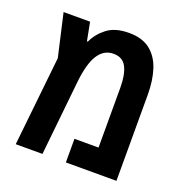

<svg xmlns="http://www.w3.org/2000/svg" viewBox="-113 -713 788 817"><g transform="rotate(20 281.0 -305.0)"><path d="M336 -610Q396 -610 432 -581.5Q468 -553 484 -503.5Q500 -454 500 -390V0H271V-107H380V-379Q380 -437 363 -470.5Q346 -504 304 -504Q261 -504 235 -464Q209 -424 200 -337L165 0H44L87 -405L43 -598H163L179 -515H183Q200 -553 236.5 -581.5Q273 -610 336 -610Z"/></g></svg>

Font: Noto Sans Hebrew Condensed SemiBold
Style: Regular
Weight: 600
Width: 3
Designer: Monotype Design Team
Foundry: Monotype Imaging Inc.
Version: Version 2.004; ttfautohint (v1.8.4.7-5d5b)